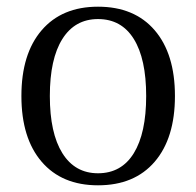

<svg xmlns="http://www.w3.org/2000/svg" viewBox="-20 -541 587 574"><path d="M273 13Q165 13 104.5 -57.5Q44 -128 44 -254Q44 -380 104.5 -450.5Q165 -521 273 -521Q382 -521 442.5 -450.5Q503 -380 503 -254Q503 -128 442.5 -57.5Q382 13 273 13ZM273 -23Q343 -23 380 -83Q417 -143 417 -254Q417 -365 380 -424.5Q343 -484 273 -484Q204 -484 166.5 -424.5Q129 -365 129 -254Q129 -143 166.5 -83Q204 -23 273 -23Z"/></svg>

Font: Arima Thin
Style: Regular
Weight: 400
Version: Version 1.100